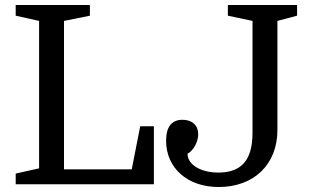

<svg xmlns="http://www.w3.org/2000/svg" viewBox="-20 -740 1252 771"><path d="M341 -677V-720H43V-677L137 -656V-64L43 -43V0H598V-233H543L509 -60H237V-656ZM994 -207C994 -100 952 -47 857 -47C784 -47 733 -80 733 -123C756 -134 776 -170 776 -201C776 -236 752 -259 713 -259C669 -259 647 -230 647 -175C647 -65 733 11 858 11C1000 11 1094 -80 1094 -218V-656L1173 -677V-720H895V-677L994 -656Z"/></svg>

Font: Domine
Style: Regular
Weight: 400
Designer: Pablo Impallari, Rodrigo Fuenzalida, Brenda Gallo
Foundry: Pablo Impallari, Rodrigo Fuenzalida, Brenda Gallo
Version: Version 2.000